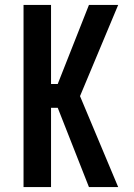

<svg xmlns="http://www.w3.org/2000/svg" viewBox="-20 -755 540 775"><path d="M339 0 213 -320H186V0H75V-735H186V-416H213L339 -735H457L303 -367L457 0Z"/></svg>

Font: Iosevka Term Curly
Style: Bold
Weight: 700
Designer: Belleve Invis
Foundry: Belleve Invis
Version: Version 32.3.0